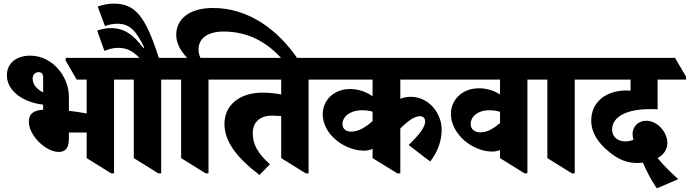

<svg xmlns="http://www.w3.org/2000/svg" viewBox="-20 -946 3804 1059"><path d="M305 -108C347 -108 360 -139 360 -180V-215H458V-74L593 10H609V-507H735V-523L674 -627H342V-612L403 -507H458V-320C428 -326 394 -331 360 -335V-412C360 -527 267 -639 147 -639C67 -639 18 -595 18 -531C18 -439 117 -379 218 -369V-341C166 -337 139 -320 139 -274C139 -201 230 -108 305 -108ZM160 -513C160 -534 174 -548 193 -548C210 -548 218 -537 218 -519V-436C184 -454 160 -479 160 -513Z M853 10H869V-507H995V-523L935 -627H856C781 -861 724 -926 607 -926C576 -926 545 -919 519 -910L559 -802C580 -810 601 -815 628 -815C694 -815 730 -779 776 -683L770 -682C716 -754 666 -791 591 -791C564 -791 538 -785 516 -777L556 -665C582 -676 605 -682 631 -682C680 -682 713 -664 749 -627H591V-612L652 -507H718V-74Z M1114 10H1130V-507H1256V-523L1196 -627H1085C1080 -640 1075 -656 1075 -673C1075 -734 1125 -772 1213 -772C1353 -772 1459 -710 1545 -610H1630C1512 -788 1346 -902 1155 -902C1023 -902 952 -840 952 -753C952 -706 978 -663 1012 -627H852V-612L913 -507H979V-74Z M1411 19 1469 -40C1404 -97 1374 -149 1374 -211C1374 -273 1415 -308 1479 -308C1498 -308 1515 -307 1531 -306V-74L1666 10H1682V-507H1809V-523L1748 -627H1113V-612L1174 -507H1531V-425C1502 -431 1463 -435 1428 -435C1301 -435 1218 -366 1218 -263C1218 -161 1292 -72 1411 19Z M1989 -115C2005 -115 2020 -119 2035 -125V-74L2171 10H2188V-237C2232 -281 2266 -305 2297 -305C2315 -305 2325 -293 2325 -276C2325 -244 2292 -203 2234 -146L2353 -55C2393 -108 2416 -165 2416 -233C2416 -273 2400 -317 2373 -350C2343 -386 2299 -412 2246 -412C2223 -412 2204 -408 2188 -401V-507H2514V-523L2453 -627H1665V-612L1726 -507H2035V-415C2001 -439 1958 -455 1910 -455C1826 -455 1760 -397 1760 -316C1760 -260 1791 -208 1837 -171C1879 -137 1935 -115 1989 -115ZM1869 -262C1869 -304 1913 -338 1977 -338C1999 -338 2019 -335 2035 -330V-278C1992 -240 1954 -220 1916 -220C1887 -220 1869 -236 1869 -262Z M2695 -110C2710 -110 2724 -113 2738 -118V-74L2873 10H2889V-507H3015V-523L2954 -627H2370V-612L2431 -507H2738V-425C2703 -447 2664 -459 2621 -459C2533 -459 2467 -399 2467 -317C2467 -263 2497 -210 2541 -171C2584 -135 2639 -110 2695 -110ZM2576 -262C2576 -305 2619 -338 2676 -338C2700 -338 2719 -335 2738 -329V-267C2693 -230 2663 -216 2629 -216C2597 -216 2576 -234 2576 -262Z M3134 10H3150V-507H3276V-523L3216 -627H2872V-612L2933 -507H2999V-74Z M3603 93 3721 42C3690 15 3640 -33 3607 -74C3641 -93 3661 -121 3661 -158C3661 -215 3608 -280 3544 -280C3501 -280 3469 -249 3469 -207C3469 -197 3471 -186 3474 -175C3461 -170 3446 -166 3429 -166C3387 -166 3356 -192 3356 -231C3356 -302 3436 -344 3564 -344C3577 -344 3596 -344 3607 -343V-507H3764V-523L3703 -627H3133V-612L3194 -507H3458V-446C3450 -446 3442 -447 3435 -447C3323 -447 3241 -384 3241 -281C3241 -212 3282 -155 3339 -109C3389 -67 3438 -47 3493 -47C3505 -47 3516 -48 3526 -49C3547 1 3575 53 3603 93Z"/></svg>

Font: Noto Serif Devanagari SemiCondensed Black
Style: Regular
Weight: 900
Width: 4
Designer: Universal Thirst, Indian Type Foundry and the Monotype Design Team
Foundry: Monotype Imaging Inc.
Version: Version 2.004